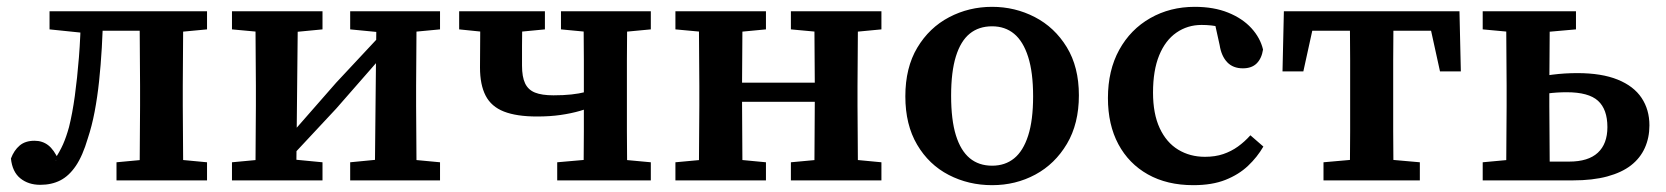

<svg xmlns="http://www.w3.org/2000/svg" viewBox="-20 -528 4876 562"><path d="M98 13Q63 13 39.5 -6Q16 -25 12 -64Q21 -88 37.5 -102Q54 -116 81 -116Q104 -116 121 -103Q138 -90 152 -59L142 -57H145L139 -60Q155 -84 164.5 -105.5Q174 -127 182 -156Q192 -196 199 -247Q206 -298 211 -360Q216 -422 217 -495H282Q281 -440 278 -388.5Q275 -337 270 -290Q265 -243 257 -201Q249 -159 237 -123Q222 -72 202 -42.5Q182 -13 156.5 0Q131 13 98 13ZM125 -442V-495H238V-432H222ZM244 -438V-495H427V-438ZM321 0V-53L428 -63H480L586 -53V0ZM388 0Q389 -31 389 -68Q389 -105 389.5 -144Q390 -183 390 -218V-277Q390 -312 389.5 -351Q389 -390 389 -427.5Q389 -465 388 -495H517Q516 -465 516 -427.5Q516 -390 515.5 -351Q515 -312 515 -277V-218Q515 -183 515.5 -144Q516 -105 516 -68Q516 -31 517 0ZM459 -432V-495H586V-442L480 -432Z M659 0V-53L766 -63H820L924 -53V0ZM1005 0V-53L1108 -63H1162L1268 -53V0ZM727 0Q728 -30 728 -67.5Q728 -105 728.5 -144Q729 -183 729 -218V-277Q729 -312 728.5 -351Q728 -390 728 -427.5Q728 -465 727 -495H852L847 0ZM824 -60 802 -125H823L964 -286L1105 -437L1124 -370H1104L964 -210ZM1077 0 1082 -495H1200Q1199 -465 1199 -427.5Q1199 -390 1198.5 -351Q1198 -312 1198 -277V-218Q1198 -183 1198.5 -144Q1199 -105 1199 -67.5Q1199 -30 1200 0ZM659 -442V-495H924V-442L820 -432H767ZM1005 -442V-495H1268V-442L1162 -432H1108Z M1552 -187Q1492 -187 1455 -201.5Q1418 -216 1401.5 -248Q1385 -280 1385 -330Q1385 -371 1385.5 -412.5Q1386 -454 1386 -495H1509Q1509 -470 1508.5 -445.5Q1508 -421 1508 -394Q1508 -367 1508 -336Q1508 -303 1517 -284Q1526 -265 1546 -257Q1566 -249 1600 -249Q1630 -249 1652.5 -251.5Q1675 -254 1693 -258.5Q1711 -263 1727 -269V-220Q1704 -211 1678 -203.5Q1652 -196 1621 -191.5Q1590 -187 1552 -187ZM1688 0Q1688 -30 1688.5 -67.5Q1689 -105 1689 -144Q1689 -183 1689 -218V-277Q1689 -312 1689 -351Q1689 -390 1688.5 -427.5Q1688 -465 1688 -495H1816Q1816 -465 1815.5 -427.5Q1815 -390 1815 -351Q1815 -312 1815 -277V-218Q1815 -183 1815 -144Q1815 -105 1815.5 -67.5Q1816 -30 1816 0ZM1324 -442V-495H1575V-442L1471 -432H1422ZM1611 0V-53L1725 -63H1777L1885 -53V0ZM1622 -442V-495H1885V-442L1779 -432H1727Z M2025 0Q2026 -30 2026 -67.5Q2026 -105 2026.5 -144Q2027 -183 2027 -218V-277Q2027 -312 2026.5 -351Q2026 -390 2026 -427.5Q2026 -465 2025 -495H2154Q2153 -465 2153 -427.5Q2153 -390 2152.5 -351Q2152 -312 2152 -277V-238Q2152 -194 2152.5 -150.5Q2153 -107 2153 -68.5Q2153 -30 2154 0ZM2363 0Q2364 -31 2364 -69Q2364 -107 2364.5 -150.5Q2365 -194 2365 -238V-277Q2365 -312 2364.5 -351Q2364 -390 2364 -427.5Q2364 -465 2363 -495H2492Q2491 -465 2491 -427.5Q2491 -390 2490.5 -351Q2490 -312 2490 -277V-218Q2490 -183 2490.5 -144Q2491 -105 2491 -67.5Q2491 -30 2492 0ZM1957 0V-53L2065 -63H2117L2222 -53V0ZM1957 -442V-495H2222V-442L2117 -432H2065ZM2295 0V-53L2403 -63H2455L2560 -53V0ZM2295 -442V-495H2560V-442L2455 -432H2403ZM2114 -230V-286H2402V-230Z M2884 14Q2815 14 2757 -16Q2699 -46 2664.5 -104.5Q2630 -163 2630 -246Q2630 -330 2665 -388.5Q2700 -447 2758 -477.5Q2816 -508 2884 -508Q2951 -508 3009 -478Q3067 -448 3102.5 -390Q3138 -332 3138 -249Q3138 -166 3103 -107Q3068 -48 3010.5 -17Q2953 14 2884 14ZM2884 -43Q2922 -43 2948.5 -64.5Q2975 -86 2989.5 -131Q3004 -176 3004 -246Q3004 -316 2989.5 -361.5Q2975 -407 2948.5 -429Q2922 -451 2884 -451Q2845 -451 2818.5 -429.5Q2792 -408 2778 -363Q2764 -318 2764 -248Q2764 -177 2778 -132Q2792 -87 2818.5 -65Q2845 -43 2884 -43Z M3473 14Q3396 14 3340 -17.5Q3284 -49 3253.5 -106Q3223 -163 3223 -241Q3223 -322 3256 -382Q3289 -442 3347 -475Q3405 -508 3477 -508Q3533 -508 3575 -491Q3617 -474 3643 -445.5Q3669 -417 3677 -383Q3673 -357 3658.5 -342.5Q3644 -328 3618 -328Q3589 -328 3572 -346Q3555 -364 3550 -396L3531 -482L3597 -432Q3575 -443 3551 -449Q3527 -455 3497 -455Q3456 -455 3423.5 -432.5Q3391 -410 3373 -366Q3355 -322 3355 -257Q3355 -195 3374.5 -153Q3394 -111 3428.5 -90Q3463 -69 3507 -69Q3537 -69 3560.5 -77Q3584 -85 3603.5 -99Q3623 -113 3640 -132L3678 -99Q3660 -68 3633 -42.5Q3606 -17 3567 -1.5Q3528 14 3473 14Z M3734 -319 3738 -495H4252L4256 -319H4195L4159 -483L4211 -438H3779L3831 -483L3795 -319ZM3854 0V-53L3967 -63H4023L4136 -53V0ZM3931 0Q3931 -30 3931.5 -67.5Q3932 -105 3932 -144Q3932 -183 3932 -218V-277Q3932 -312 3932 -351Q3932 -390 3931.5 -427.5Q3931 -465 3931 -495H4059Q4059 -465 4058.5 -427.5Q4058 -390 4058 -351Q4058 -312 4058 -277V-218Q4058 -183 4058 -144Q4058 -105 4058.5 -67.5Q4059 -30 4059 0Z M4478 0V-55H4573Q4629 -55 4657 -81Q4685 -107 4685 -156Q4685 -208 4657.5 -233Q4630 -258 4566 -258Q4537 -258 4510.5 -254.5Q4484 -251 4464 -245V-298Q4489 -305 4524.5 -309.5Q4560 -314 4597 -314Q4668 -314 4715 -295Q4762 -276 4785 -241.5Q4808 -207 4808 -161Q4808 -125 4794.5 -95Q4781 -65 4754 -44Q4727 -23 4684.5 -11.5Q4642 0 4584 0ZM4388 0Q4389 -30 4389 -67.5Q4389 -105 4389.5 -144Q4390 -183 4390 -218V-277Q4390 -312 4389.5 -351Q4389 -390 4389 -427.5Q4389 -465 4388 -495H4517Q4516 -465 4516 -427Q4516 -389 4515.5 -350Q4515 -311 4515 -276V-218Q4515 -183 4515.5 -144Q4516 -105 4516 -67.5Q4516 -30 4517 0ZM4320 -442V-495H4593V-442L4480 -432H4428ZM4320 0V-53L4428 -63H4446V0Z"/></svg>

Font: Source Serif 4 SemiBold
Style: Regular
Weight: 600
Designer: Frank Grießhammer
Foundry: Adobe Systems Incorporated
Version: Version 4.004;hotconv 1.0.116;makeotfexe 2.5.65601